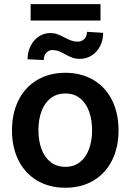

<svg xmlns="http://www.w3.org/2000/svg" viewBox="-20 -884 622 915"><path d="M37.1 -262.7Q37.1 -344.7 68.4 -406.7Q99.6 -468.8 157.2 -502.9Q214.8 -537.1 291 -537.1Q367.7 -537.1 425.3 -502.9Q482.9 -468.8 513.9 -406.7Q544.9 -344.7 544.9 -262.7Q544.9 -181.2 513.7 -119.1Q482.4 -57.1 425 -23.2Q367.7 10.7 291 10.7Q214.8 10.7 157.2 -23.4Q99.6 -57.6 68.4 -119.4Q37.1 -181.2 37.1 -262.7ZM418.9 -263.7Q418.9 -313 404.5 -352.8Q390.1 -392.6 361.6 -415.5Q333 -438.5 292 -438.5Q250 -438.5 220.9 -415.5Q191.9 -392.6 177.5 -353Q163.1 -313.5 163.1 -263.7Q163.1 -213.9 177.5 -174.3Q191.9 -134.8 220.9 -111.8Q250 -88.9 292 -88.9Q333 -88.9 361.6 -111.8Q390.1 -134.8 404.5 -174.3Q418.9 -213.9 418.9 -263.7ZM361.3 -603.5Q339.8 -603.5 324.7 -609.1Q309.6 -614.7 289.1 -626Q271.5 -635.7 258.5 -640.6Q245.6 -645.5 229.5 -645.5Q212.4 -645.5 200.4 -632.1Q188.5 -618.7 188.5 -597.7L111.3 -601.6Q111.3 -635.3 125.5 -664.1Q139.6 -692.9 164.3 -709.7Q189 -726.6 219.7 -726.6Q237.8 -726.6 252.7 -721.2Q267.6 -715.8 288.1 -705.1Q308.1 -694.8 321.3 -690.2Q334.5 -685.5 350.6 -685.5Q369.1 -685.5 381.8 -698.5Q394.5 -711.4 394.5 -732.4L471.7 -727.5Q471.7 -692.9 457.3 -664.6Q442.9 -636.2 417.5 -619.9Q392.1 -603.5 361.3 -603.5ZM459 -786.1H126V-864.3H459Z"/></svg>

Font: Pretendard GOV SemiBold
Style: Regular
Weight: 600
Designer: Base glyphs from Inter by Rasmus Andersson; Hangeul glyphs from Noto Sans CJK(Source Han Sans) by Jang Soo-young and Kan
Foundry: Kil Hyung-jin
Version: Version 1.309